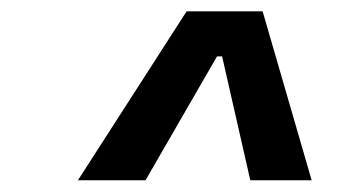

<svg xmlns="http://www.w3.org/2000/svg" viewBox="-20 -713 626 333"><path d="M115.2 -400.4 303.7 -693.4H435.5L520.5 -400.4H414.1L365.2 -615.2H356.4L232.4 -400.4Z"/></svg>

Font: Cascadia Mono
Style: Italic
Weight: 400
Italic angle: -10°
Monospace: yes
Designer: Aaron Bell
Foundry: Saja Typeworks
Version: Version 2404.023; ttfautohint (v1.8.4)